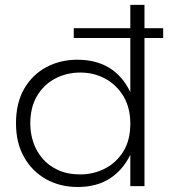

<svg xmlns="http://www.w3.org/2000/svg" viewBox="-20 -762 716 786"><path d="M297.5 3.5Q226.5 3.5 169.5 -28Q112.5 -59.5 79 -118Q45.5 -176.5 45.5 -257.5Q45.5 -341 79.2 -399Q113 -457 170 -487.2Q227 -517.5 296.5 -517.5Q449.5 -517.5 513.5 -385V-606.5H282V-646.5H513.5V-742H571.5V-646.5H648V-606.5H571.5V0H513.5V-128.5Q483.5 -66.5 430 -31.5Q376.5 3.5 297.5 3.5ZM309 -48Q361.5 -48 408.2 -71.2Q455 -94.5 484.2 -140.8Q513.5 -187 513.5 -256Q513.5 -320.5 485.8 -367.2Q458 -414 411.5 -439.5Q365 -465 309 -465Q253 -465 206.2 -440.5Q159.5 -416 131.8 -369.5Q104 -323 104 -256Q104 -217 116.2 -180Q128.5 -143 153.8 -113.2Q179 -83.5 217.8 -65.8Q256.5 -48 309 -48Z"/></svg>

Font: Argentum Novus Light
Style: Regular
Weight: 300
Designer: Julieta Ulanovsky (font) & Cristiano Sobral (main changes)
Foundry: Julieta Ulanovsky (font) & Cristiano Sobral (main changes)
Version: Version 3.00;November 27, 2020;FontCreator 13.0.0.2655 64-bi